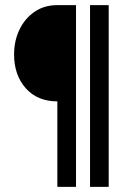

<svg xmlns="http://www.w3.org/2000/svg" viewBox="-20 -725 499 750"><path d="M204 5V-329Q126 -329 80.5 -380.5Q35 -432 35 -512.1Q35 -565.4 56 -609.2Q77 -653 115 -679Q153 -705 204 -705H276.9V5ZM331.7 5V-705H404.6V5Z"/></svg>

Font: Stick No Bills ExtraLight
Style: Regular
Weight: 200
Designer: Kosala Senevirathne, Siva Puranthara, Lasantha Premarathna, Tharique Azeez
Foundry: mooniak
Version: Version 2.000